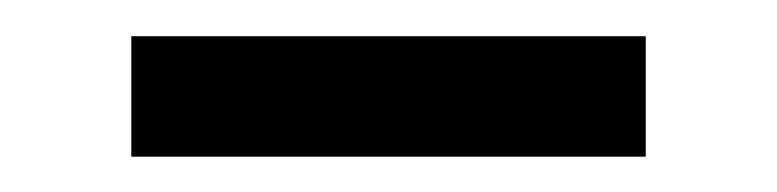

<svg xmlns="http://www.w3.org/2000/svg" viewBox="-20 -660 429 106"><path d="M52.5 -573.5V-640H336.5V-573.5Z"/></svg>

Font: Anek Latin Medium Medium
Style: Regular
Weight: 500
Version: Version 1.003